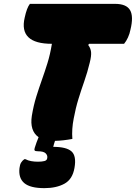

<svg xmlns="http://www.w3.org/2000/svg" viewBox="-20 -720 704 995"><path d="M355 0Q307 9 265 10Q261 22 259 29L256 41Q324 41 350.5 64.5Q377 88 366 150Q356 209 314 232Q272 255 210 255Q137 255 106 229Q75 203 81 151Q83 133 89.5 122.5Q96 112 106 105H112Q125 112 141.5 115Q158 118 177 118Q197 118 210.5 114.5Q224 111 225 98Q227 85 216.5 74.5Q206 64 177 64Q162 64 159.5 59.5Q157 55 160 46Q169 17 180 -9Q133 -42 145 -120Q154 -174 168 -219Q182 -264 197 -306Q212 -348 226 -393Q240 -438 249 -493Q76 -493 108 -629Q119 -680 135 -700H576Q635 -700 654 -667.5Q673 -635 656 -566Q652 -545 643 -525.5Q634 -506 623 -493H442L437 -487Q450 -470 452 -450Q454 -430 445 -395Q433 -345 417 -299.5Q401 -254 386.5 -207Q372 -160 362 -106Q351 -50 355 0Z"/></svg>

Font: Recursive Sn Csl St XBk
Style: Italic
Weight: 1000
Italic angle: -15°
Version: Version 1.085;hotconv 1.1.0;makeotfexe 2.6.0; ttfautohint (v